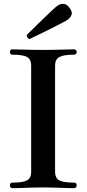

<svg xmlns="http://www.w3.org/2000/svg" viewBox="-20 -984 453 1004"><path d="M45 0Q32 0 32 -16Q32 -29 45 -29Q97 -29 120 -40Q143 -51 143 -87V-641Q143 -674 121.5 -686Q100 -698 45 -698Q32 -698 32 -712Q32 -726 45 -726Q62 -726 89.5 -725Q117 -724 148 -723.5Q179 -723 205 -723Q230 -723 261.5 -723.5Q293 -724 321.5 -725Q350 -726 366 -726Q381 -726 381 -712Q381 -698 366 -698Q313 -698 290.5 -686Q268 -674 268 -641V-87Q268 -51 292 -40Q316 -29 366 -29Q381 -29 381 -16Q381 0 366 0Q350 0 321.5 -1Q293 -2 261.5 -3Q230 -4 205 -4Q179 -4 148 -3Q117 -2 89.5 -1Q62 0 45 0ZM135 -780Q128 -781 123.5 -788Q119 -795 120 -801Q123 -804 138 -819Q153 -834 174.5 -855Q196 -876 218 -897Q240 -918 257.5 -934.5Q275 -951 282 -955Q296 -965 313.5 -963.5Q331 -962 344 -942Q360 -921 354 -906Q348 -891 334 -881Q327 -876 306 -865Q285 -854 257.5 -840Q230 -826 203 -813Q176 -800 157 -791Q138 -782 135 -780Z"/></svg>

Font: Zen Antique
Style: Regular
Weight: 400
Designer: Yoshimichi Ohira
Foundry: Positype
Version: Version 1.001